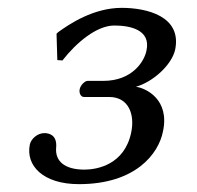

<svg xmlns="http://www.w3.org/2000/svg" viewBox="-20 -459 501 489"><path d="M271 -394C310 -394 365 -384 353 -330C348 -304 318 -253 243 -253H203C196 -253 185 -242 183 -232C181 -223 185 -212 194 -212H258C308 -212 324 -167 314 -121C297 -40 228 -27 195 -27C144 -27 120 -49 123 -83C126 -116 104 -120 93 -120C75 -120 59 -105 56 -91C45 -37 90 10 181 10C326 10 384 -68 395 -124C413 -206 351 -235 326 -238C369 -250 417 -293 426 -332C444 -418 353 -439 290 -439C218 -439 157 -398 128 -377L124 -373L126 -306L139 -305C174 -350 226 -394 271 -394Z"/></svg>

Font: Libertinus Sans
Style: Italic
Weight: 400
Italic angle: -12°
Designer: Philipp H. Poll, Khaled Hosny
Foundry: Caleb Maclennan
Version: Version 7.050;RELEASE